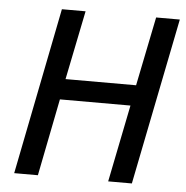

<svg xmlns="http://www.w3.org/2000/svg" viewBox="-49 -703 728 751"><g transform="rotate(5 315.0 -327.5)"><path d="M34 0 164 -655H257L202 -384H479L534 -655H627L496 0H403L464 -303H187L127 0Z"/></g></svg>

Font: Source Sans 3 Medium
Style: Italic
Weight: 500
Italic angle: -11°
Designer: Paul D. Hunt
Foundry: Adobe
Version: Version 3.052;hotconv 1.1.0;makeotfexe 2.6.0